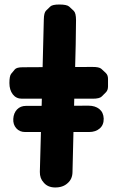

<svg xmlns="http://www.w3.org/2000/svg" viewBox="-20 -806 511 847"><path d="M51.8 -240.2Q66.4 -223.6 90.8 -223.6H372.6Q401.9 -223.6 419.9 -239.3Q438 -254.9 437.5 -282.7Q436.5 -310.1 418 -325.2Q399.4 -339.8 370.6 -339.8L94.7 -338.9Q70.3 -338.9 55.2 -323.2Q40 -307.1 38.6 -281.7Q37.1 -256.8 51.8 -240.2ZM241.7 -786.1Q210.9 -786.1 201.7 -777.1Q192.4 -768.1 183.1 -759Q173.8 -750 173.3 -720.2L168 -509.8Q120.6 -509.3 80.6 -509.3Q53.2 -509.3 45.4 -499.8Q37.6 -490.2 29.5 -480.7Q21.5 -471.2 21.5 -439.5Q21.5 -409.2 36.6 -389.6Q51.3 -370.6 76.7 -370.6H164.6L155.8 -47.9Q155.3 -19 172.9 -0.5Q190.4 20.5 222.2 21Q257.3 21.5 278.3 2Q299.3 -16.1 299.8 -46.4L307.6 -370.6H388.7Q418.9 -370.6 428.5 -380.1Q438 -389.6 447.3 -398.9Q456.5 -408.2 456.5 -424.8Q456.5 -441.4 456.5 -458Q456.5 -474.6 446.8 -483.9Q437 -493.2 427.2 -502.2Q417.5 -511.2 385.7 -510.7L311.5 -510.3Q314.5 -605 315.4 -716.8Q315.4 -748.5 305.4 -758.1Q295.4 -767.6 285.2 -776.9Q274.9 -786.1 241.7 -786.1Z"/></svg>

Font: Comic Relief
Style: Bold
Weight: 700
Designer: Jeff Davis
Foundry: Loudifier
Version: Version 1.200; ttfautohint (v1.8.4.7-5d5b)